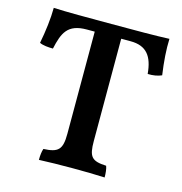

<svg xmlns="http://www.w3.org/2000/svg" viewBox="-102 -772 826 869"><g transform="rotate(15 311.0 -338.0)"><path d="M586 -679C523 -676 427 -676 315 -676C197 -676 107 -676 44 -679C44 -630 36 -566 25 -510C41 -502 67 -500 88 -500C105 -577 124 -623 214 -623H251V-144C251 -70 233 -53 164 -50C159 -37 157 -17 157 3C196 1 262 0 316 0C370 0 423 1 465 3C465 -17 463 -37 458 -50C389 -53 375 -70 375 -144V-623H419C494 -623 525 -581 532 -500C557 -499 579 -503 597 -511C588 -574 584 -629 586 -679Z"/></g></svg>

Font: Vollkorn Semibold
Style: Regular
Weight: 600
Designer: Friedrich Althausen
Foundry: Friedrich Althausen
Version: Version 4.015;PS 004.015;hotconv 1.0.88;makeotf.lib2.5.64775